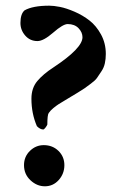

<svg xmlns="http://www.w3.org/2000/svg" viewBox="-20 -652 430 683"><path d="M65.4 -64.5Q65.4 -94.7 86.4 -115.2Q107.4 -135.7 135.7 -135.7Q167 -135.7 188 -115.2Q209 -94.7 209 -64.5Q209 -34.2 189 -11.7Q168.9 10.7 139.6 10.7Q111.3 10.7 88.4 -10.7Q65.4 -32.2 65.4 -64.5ZM113.3 -505.9Q86.9 -505.9 69.8 -525.4Q52.7 -544.9 52.7 -570.3Q52.7 -602.5 67.4 -615.2Q96.7 -631.8 155.3 -631.8Q170.9 -631.8 193.4 -627.4Q215.8 -623 245.1 -610.4Q274.4 -597.7 298.3 -579.1Q322.3 -560.5 339.4 -529.3Q356.4 -498 356.4 -460Q356.4 -442.4 353 -426.8Q349.6 -411.1 340.3 -397.5Q331.1 -383.8 325.2 -375Q319.3 -366.2 302.7 -354Q286.1 -341.8 280.8 -337.9Q275.4 -334 255.4 -321.8Q235.4 -309.6 233.4 -308.6Q227.5 -304.7 212.4 -295.9Q197.3 -287.1 189 -281.7Q180.7 -276.4 169.9 -267.6Q159.2 -258.8 153.3 -250Q148.4 -243.2 148.4 -209Q146.5 -204.1 141.6 -197.8Q136.7 -191.4 133.8 -191.4Q123 -191.4 111.3 -203.1Q91.8 -248 91.8 -300.8Q91.8 -338.9 112.8 -363.8Q133.8 -388.7 169.9 -412.1Q273.4 -480.5 273.4 -519.5Q273.4 -537.1 259.3 -551.8Q245.1 -566.4 220.7 -566.4Q204.1 -566.4 169.4 -536.1Q134.8 -505.9 113.3 -505.9Z"/></svg>

Font: Crimson
Style: Bold
Weight: 700
Version: Version 0.8 ; ttfautohint (v1.00) -l 8 -r 50 -G 200 -x 14 -D